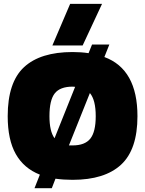

<svg xmlns="http://www.w3.org/2000/svg" viewBox="-20 -924 754 997"><path d="M252 -688 344.2 -903.8H509.8L409.2 -688ZM159.2 53.2 187 -17.1Q104 -49.8 62 -124Q20 -198.2 20 -320.8Q20 -496.6 104.7 -575.2Q189.5 -653.8 356.9 -653.8Q401.4 -653.8 439.9 -647.9L458 -692.9H547.9L522 -627.9Q693.8 -564.5 693.8 -320.8Q693.8 -147.5 608.6 -68.8Q523.4 9.8 356.9 9.8Q309.6 9.8 268.1 3.9L249 53.2ZM263.2 -206.1 370.1 -473.1Q368.2 -473.1 363.5 -473.6Q358.9 -474.1 356.9 -474.1Q292 -474.1 264.4 -439.2Q236.8 -404.3 236.8 -320.8Q236.8 -242.2 263.2 -206.1ZM337.9 -168.9H356.9Q420.9 -168.9 449 -204.1Q477.1 -239.3 477.1 -320.8Q477.1 -404.8 446.8 -440.9Z"/></svg>

Font: Kanit ExtraBold
Style: Regular
Weight: 800
Designer: Katatrad Team
Foundry: CadsonDemak
Version: Version 1.000;PS 001.000;hotconv 1.0.88;makeotf.lib2.5.64775